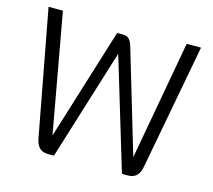

<svg xmlns="http://www.w3.org/2000/svg" viewBox="-101 -822 1045 944"><g transform="rotate(15 422.0 -350.0)"><path d="M153 -65 34 -700H107L216 -96H217L393 -663H424Q442 -663 453 -652.5Q464 -642 471 -620L627 -96H628L737 -700H810L691 -65Q685 -31 669 -15.5Q653 0 625 0H595L425 -564H424L249 0H219Q191 0 175 -15.5Q159 -31 153 -65Z"/></g></svg>

Font: Stavian Regular
Style: Regular
Weight: 400
Version: Version 1.000; ttfautohint (v1.6)